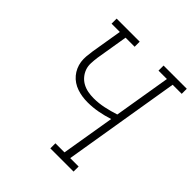

<svg xmlns="http://www.w3.org/2000/svg" viewBox="-197 -877 1018 1018"><g transform="rotate(45 312.5 -367.5)"><path d="M337 0V-38H405L455 -338Q418 -326 380 -319Q342 -312 304 -312Q283 -312 263 -315Q243 -318 224 -324.5Q205 -331 188.5 -342Q172 -353 159.5 -368Q147 -383 139 -401Q131 -419 128 -439Q125 -459 127 -480Q129 -501 132 -522L161 -697H99V-735H272V-697H204L174 -516Q171 -494 170 -471.5Q169 -449 176 -429.5Q183 -410 196.5 -394Q210 -378 228.5 -368Q247 -358 268 -354Q289 -350 312 -350Q349 -350 386.5 -358Q424 -366 461 -378L514 -697H451V-735H625V-697H557L448 -38H511V0Z"/></g></svg>

Font: Iosevka Slab XLtExObl
Style: Regular
Weight: 200
Width: 7
Italic angle: -9°
Monospace: yes
Designer: Belleve Invis
Foundry: Belleve Invis
Version: Version 11.1.1; ttfautohint (v1.8.3)